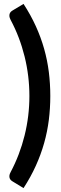

<svg xmlns="http://www.w3.org/2000/svg" viewBox="-20 -805 314 983"><path d="M130.5 -313.5Q130.5 -416.5 105.8 -516.2Q81 -616 34.5 -703Q29 -713.5 28.2 -721.2Q27.5 -729 29.5 -734.8Q31.5 -740.5 35.8 -744.8Q40 -749 45.5 -752L100.5 -785Q137.5 -728 163.5 -670.8Q189.5 -613.5 206 -555Q222.5 -496.5 230 -436.2Q237.5 -376 237.5 -313.5Q237.5 -251 230 -191Q222.5 -131 206 -72.5Q189.5 -14 163.5 43.5Q137.5 101 100.5 158L45.5 124.5Q40 121.5 35.8 117.2Q31.5 113 29.5 107.2Q27.5 101.5 28.2 93.8Q29 86 34.5 76Q81 -11.5 105.8 -111Q130.5 -210.5 130.5 -313.5Z"/></svg>

Font: LatoLatin
Style: Bold
Weight: 700
Designer: Lukasz Dziedzic with Adam Twardoch and Botio Nikoltchev
Foundry: tyPoland Lukasz Dziedzic
Version: Version 2.015; 2015-08-06; http://www.latofonts.com/